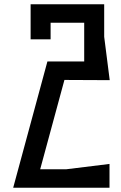

<svg xmlns="http://www.w3.org/2000/svg" viewBox="-20 -883 568 903"><path d="M124 -863V-698H218V-776H376V-594H203L42 0H495V-112L292 -87H169L283 -507L496 -506L470 -710V-863Z"/></svg>

Font: BackOut Medium
Style: Regular
Weight: 500
Designer: Frank Adebiaye
Foundry: Velvetyne Type Foundry
Version: Version 2.000;hotconv 1.0.109;makeotfexe 2.5.65596